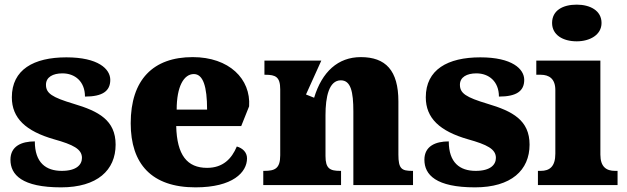

<svg xmlns="http://www.w3.org/2000/svg" viewBox="-20 -797 2701 827"><path d="M243 10C399 10 478 -64 478 -174C478 -279 405 -318 297 -350C204 -378 178 -395 178 -432C178 -465 208 -481 249 -481C303 -481 346 -446 346 -381C422 -381 455 -405 455 -453C455 -500 403 -550 266 -550C125 -550 31 -497 31 -378C31 -288 91 -232 213 -197C295 -174 333 -155 333 -117C333 -88 310 -61 246 -61C178 -61 130 -96 130 -188C72 -188 25 -167 25 -109C25 -44 75 10 243 10Z M822 10C983 10 1044 -55 1044 -115C1044 -141 1025 -159 1000 -166C978 -113 940 -74 872 -74C786 -74 742 -129 739 -254H1019L1053 -339C1061 -457 967 -551 810 -551C640 -551 543 -454 543 -266C543 -91 633 10 822 10ZM741 -325C741 -425 772 -478 815 -478C855 -478 872 -424 872 -325Z M1449 0V-61H1445C1401 -61 1382 -71 1382 -125V-301C1382 -380 1397 -451 1448 -451C1491 -451 1502 -402 1502 -317V0H1759V-61H1755C1710 -61 1696 -70 1696 -131V-360C1696 -494 1641 -551 1534 -551C1436 -551 1367 -488 1333 -376L1298 -390L1364 -536H1119V-475H1123C1167 -475 1187 -466 1187 -412V-128C1187 -70 1163 -61 1118 -61H1114V0Z M2026 10C2182 10 2261 -64 2261 -174C2261 -279 2188 -318 2080 -350C1987 -378 1961 -395 1961 -432C1961 -465 1991 -481 2032 -481C2086 -481 2129 -446 2129 -381C2205 -381 2238 -405 2238 -453C2238 -500 2186 -550 2049 -550C1908 -550 1814 -497 1814 -378C1814 -288 1874 -232 1996 -197C2078 -174 2116 -155 2116 -117C2116 -88 2093 -61 2029 -61C1961 -61 1913 -96 1913 -188C1855 -188 1808 -167 1808 -109C1808 -44 1858 10 2026 10Z M2464 -619C2521 -619 2571 -647 2571 -698C2571 -752 2521 -777 2464 -777C2404 -777 2358 -752 2358 -698C2358 -647 2404 -619 2464 -619ZM2640 0V-61H2629C2592 -61 2566 -78 2566 -131V-536H2290V-475H2309C2345 -475 2372 -458 2372 -409V-135C2372 -79 2347 -61 2309 -61H2297V0Z"/></svg>

Font: UArctic Serif Black
Style: Regular
Weight: 900
Designer: Customization by Puisto advertising & original work Monotype Design Team
Foundry: Monotype Imaging Inc.
Version: Version 2.004